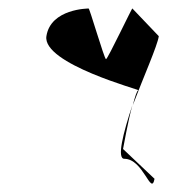

<svg xmlns="http://www.w3.org/2000/svg" viewBox="-20 -576 459 451"><path d="M89 -491C79 -426 313 -364 305 -364C302 -364 297 -349 292 -329C317 -395 350 -469 353 -491L291 -556C292 -562 233 -437 229 -437C225 -437 189 -562 188 -556C188 -556 99 -556 89 -491ZM269 -226C270 -230 280 -289 291 -329C269 -263 254 -203 272 -203C317 -203 335 -114 343 -156Z"/></svg>

Font: Ampere
Style: SCUltCndIta
Weight: 400
Version: Version 1